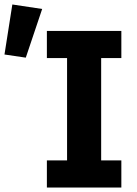

<svg xmlns="http://www.w3.org/2000/svg" viewBox="-36 -836 611 856"><path d="M505 0H173V-121H263V-577H173V-698H505V-577H415V-121H505ZM152 -796 79 -579 -16 -593 19 -816Z"/></svg>

Font: IBM Plex Sans
Style: Bold
Weight: 700
Designer: Mike Abbink, Paul van der Laan, Pieter van Rosmalen
Foundry: Bold Monday
Version: Version 3.201